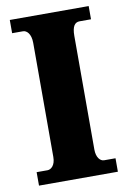

<svg xmlns="http://www.w3.org/2000/svg" viewBox="-82 -764 541 815"><g transform="rotate(-10 188.0 -357.0)"><path d="M19 0H359V-58H310C293 -58 277 -76 277 -110V-600C277 -641 289 -657 310 -657H359V-714H19V-657H66C81 -657 100 -641 100 -601V-109C100 -73 81 -58 66 -58H19Z"/></g></svg>

Font: Noto Serif Armenian Condensed Black
Style: Regular
Weight: 900
Width: 3
Designer: Monotype Design Team
Foundry: Monotype Imaging Inc.
Version: Version 2.008